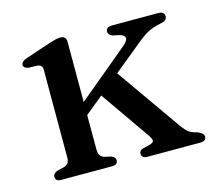

<svg xmlns="http://www.w3.org/2000/svg" viewBox="-76 -570 750 664"><g transform="rotate(-15 299.0 -238.0)"><path d="M65.5 0Q46 0 46 -16.5Q46 -28.5 63 -34.5L86.5 -40Q96 -43 101.2 -49.5Q106.5 -56 106.5 -69.5V-384.5Q106.5 -400 90 -403L56.5 -404Q40 -407.5 40 -418.5Q40 -430.5 60 -437.5L151 -468Q165 -472.5 173.8 -474.5Q182.5 -476.5 190.5 -476.5Q211 -476.5 211 -455.5V-240L394 -392.5Q428.5 -422.5 387 -432.5L367 -436.5Q352 -442 352 -454Q352 -470.5 374.5 -470.5H539Q561.5 -470.5 561.5 -453.5Q561.5 -446 556.2 -440.8Q551 -435.5 535 -433Q511 -428 493 -419Q475 -410 447 -386.5L348.5 -306L511.5 -74Q525.5 -55 535.2 -48.2Q545 -41.5 565 -36.5Q585.5 -28 585.5 -16Q585.5 0 563.5 0H375.5Q354.5 0 354.5 -16.5Q354.5 -28.5 369 -32.5L389 -37Q408 -41.5 407.5 -50Q407 -58.5 392.5 -78L275.5 -246L211 -193.5V-70Q211 -44 231 -38.5L253.5 -33.5Q269 -28 269 -16.5Q269 0 248 0Z"/></g></svg>

Font: Fraunces 9pt
Style: Regular
Weight: 400
Version: Version 1.000;[b76b70a41]